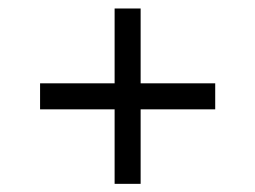

<svg xmlns="http://www.w3.org/2000/svg" viewBox="-20 -529 610 459"><path d="M494.5 -329.8H316.2V-508.7H254V-329.8H75.8V-267.6H254V-89.5H316.2V-267.6H494.5Z"/></svg>

Font: Estedad VF
Style: Regular
Weight: 100
Designer: Amin Abedi
Version: Version 7.3